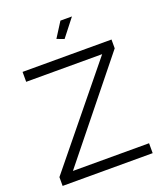

<svg xmlns="http://www.w3.org/2000/svg" viewBox="-163 -1023 956 1128"><g transform="rotate(-20 314.5 -458.5)"><path d="M337 -807 292 -824 351 -917H423ZM31 -55 514 -648H39V-710H595V-655L118 -62H594V0H31Z"/></g></svg>

Font: PTCRaleway
Style: Regular
Weight: 400
Designer: Matt McInerney, Pablo Impallari, Rodrigo Fuenzalida
Foundry: Matt McInerney, Pablo Impallari, Rodrigo Fuenzalida
Version: Version 3.000g; ttfautohint (v1.5) -l 8 -r 28 -G 28 -x 14 -D